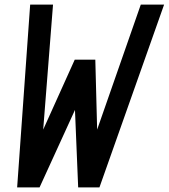

<svg xmlns="http://www.w3.org/2000/svg" viewBox="-20 -820 738 840"><path d="M55 0 112 -800H212L169 -253L307 -559H397L405 -253L596 -800H698L415 0H322L308 -339L153 0Z"/></svg>

Font: Victor Mono Thin
Style: Italic
Weight: 100
Italic angle: -12°
Monospace: yes
Designer: Rune Bjørnerås
Version: Version 1.561;gftools[0.9.30]